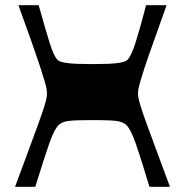

<svg xmlns="http://www.w3.org/2000/svg" viewBox="-20 -720 713 740"><path d="M38 0Q72 -92 94.5 -152.5Q117 -213 130.5 -250.5Q144 -288 150.5 -309Q157 -330 159 -341Q161 -352 161 -361Q161 -370 159 -380Q157 -390 151.5 -409Q146 -428 134.5 -463Q123 -498 103 -555Q83 -612 51 -700H129Q154 -611 170.5 -557.5Q187 -504 202 -489Q210 -482 229.5 -478.5Q249 -475 276.5 -474Q304 -473 336 -473Q369 -473 396.5 -474Q424 -475 443.5 -478.5Q463 -482 471 -489Q486 -504 503 -557.5Q520 -611 543 -700H622Q591 -612 570.5 -555Q550 -498 538.5 -463Q527 -428 521.5 -409Q516 -390 514 -380Q512 -370 512 -361Q512 -352 514 -341Q516 -330 522.5 -309Q529 -288 542.5 -250.5Q556 -213 578.5 -152.5Q601 -92 635 0H556Q523 -110 503.5 -166Q484 -222 467 -238Q457 -247 442.5 -251Q428 -255 403 -256Q378 -257 336 -257Q294 -257 269 -256Q244 -255 230 -251Q216 -247 206 -238Q189 -222 169.5 -166Q150 -110 116 0Z"/></svg>

Font: Ojuju
Style: Bold
Weight: 700
Designer: Chisaokwu Joboson, Mirko Velimirovic
Foundry: Udi Foundry
Version: Version 1.000